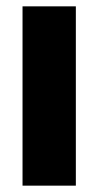

<svg xmlns="http://www.w3.org/2000/svg" viewBox="-20 -564 310 605"><path d="M219 -544V21H51V-544Z"/></svg>

Font: Repo ExtraBold
Style: Bold
Weight: 700
Designer: Stefan Peev
Foundry: Context Ltd
Version: Version 1.502